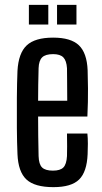

<svg xmlns="http://www.w3.org/2000/svg" viewBox="-20 -763 422 791"><path d="M256 -213H340Q342 -194 342 -170.5Q342 -147 341 -128Q338 -55 306 -23.5Q274 8 200 8Q123 8 89 -23.5Q55 -55 52 -128Q50 -174 49.5 -236Q49 -298 49.5 -360.5Q50 -423 52 -471Q56 -544 90 -576Q124 -608 199 -608Q272 -608 305 -576.5Q338 -545 341 -474Q342 -452 342.5 -398.5Q343 -345 340 -283H137Q137 -244 137.5 -204Q138 -164 139 -120Q140 -86 153.5 -73Q167 -60 198 -60Q228 -60 241 -73Q254 -86 256 -120Q257 -154 256 -213ZM199 -540Q167 -540 153.5 -526.5Q140 -513 139 -482Q138 -445 137.5 -412.5Q137 -380 137 -348H257Q257 -394 256.5 -430Q256 -466 256 -482Q254 -513 241 -526.5Q228 -540 199 -540ZM215 -662V-743H295V-662ZM99 -662V-743H179V-662Z"/></svg>

Font: Big Shoulders Display SemiBold
Style: Regular
Weight: 600
Designer: Patric King
Foundry: XO Type Co
Version: Version 1.000; ttfautohint (v1.8.2)